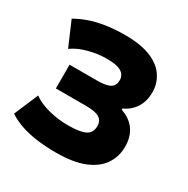

<svg xmlns="http://www.w3.org/2000/svg" viewBox="-164 -864 1004 1023"><g transform="rotate(30 338.5 -352.5)"><path d="M312 11Q250 11 196 4Q142 -3 97 -18Q52 -33 15 -57L78 -205Q117 -177 175 -162Q233 -147 295 -147Q368 -147 400.5 -163.5Q433 -180 433 -221Q433 -254 409 -269.5Q385 -285 328 -285H141V-431H310Q367 -431 390.5 -445.5Q414 -460 414 -493Q414 -524 387.5 -541Q361 -558 298 -558Q244 -558 187 -543Q130 -528 92 -500L28 -649Q60 -668 103 -683.5Q146 -699 200 -707.5Q254 -716 321 -716Q416 -716 477 -691Q538 -666 567.5 -622Q597 -578 597 -523Q597 -470 572.5 -430.5Q548 -391 502 -370V-362Q558 -343 587 -302Q616 -261 616 -200Q616 -139 583.5 -91Q551 -43 484 -16Q417 11 312 11Z"/></g></svg>

Font: Nunito Sans 6pt Black
Style: Regular
Weight: 900
Version: Version 3.101;gftools[0.9.27]